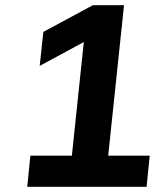

<svg xmlns="http://www.w3.org/2000/svg" viewBox="-20 -720 620 740"><path d="M133 -466 147 -597 338 -700H458L397 -120H557L545 0H85L97 -120H257L303 -558Z"/></svg>

Font: Quantico
Style: Bold Italic
Weight: 700
Italic angle: -12°
Designer: Matt Desmond
Foundry: MADtype
Version: Version 2.002